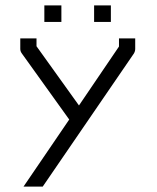

<svg xmlns="http://www.w3.org/2000/svg" viewBox="-20 -739 580 710"><path d="M144 -719H207V-658H144ZM328 -719H390V-658H328ZM138 -49H67L236 -297L61 -541Q55 -549 55 -558V-597H115V-568L272 -349L420 -567V-597H480V-558Q480 -549.5 475 -541Z"/></svg>

Font: ibm3270
Style: Regular
Weight: 400
Monospace: yes
Version: Version 2.0.3